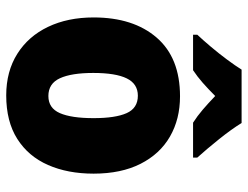

<svg xmlns="http://www.w3.org/2000/svg" viewBox="-112 -694 816 633"><g transform="rotate(90 296.5 -378.0)"><path d="M553 -278Q553 -193 524.5 -128Q496 -63 438.5 -26.5Q381 10 295 10Q216 10 158 -26.5Q100 -63 69 -128Q38 -193 38 -278Q38 -409 104.5 -486Q171 -563 298 -563Q373 -563 430.5 -530Q488 -497 520.5 -433Q553 -369 553 -278ZM221 -277Q221 -205 238.5 -167Q256 -129 297 -129Q337 -129 353.5 -167Q370 -205 370 -278Q370 -350 353.5 -387Q337 -424 296 -424Q257 -424 239 -387.5Q221 -351 221 -277ZM386 -766Q407 -732 439.5 -691.5Q472 -651 500 -620V-606H385Q363 -620 342 -638Q321 -656 297 -679Q273 -655 253 -637.5Q233 -620 212 -606H95V-620Q112 -638 134 -664Q156 -690 176.5 -717.5Q197 -745 210 -766Z"/></g></svg>

Font: Noto Sans Lao SemiCondensed Black
Style: Regular
Weight: 900
Width: 4
Designer: Monotype Design Team
Foundry: Monotype Imaging Inc.
Version: Version 2.003; ttfautohint (v1.8.4.7-5d5b)